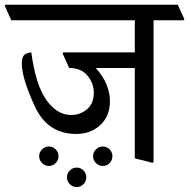

<svg xmlns="http://www.w3.org/2000/svg" viewBox="-47 -669 789 800"><path d="M592.8 -584.5V5.9L588.4 9.3L514.6 -9.3V-385.7H352.1Q382.3 -352.5 396.7 -317.1Q411.1 -281.7 411.1 -247.1Q411.1 -185.5 371.1 -148.2Q331.1 -110.8 270.5 -110.8Q150.9 -110.8 97.7 -226.6Q44.4 -342.3 43.9 -403.3Q43.5 -428.2 52.7 -438.5Q62 -448.7 83.5 -450.7Q101.6 -314.9 146.2 -252.4Q190.9 -189.9 249.5 -189.9Q287.6 -189.9 315.7 -213.9Q343.8 -237.8 343.8 -282.2Q343.8 -322.3 317.4 -354Q291 -385.7 241.2 -385.7L213.9 -446.3L216.8 -450.7H514.6V-584.5H0L-27.3 -645L-24.4 -649.4H693.8L721.2 -588.9L718.3 -584.5ZM340.8 -18.1Q340.8 -34.7 352.8 -46.6Q364.7 -58.6 381.3 -58.6Q397.9 -58.6 409.7 -46.6Q421.4 -34.7 421.4 -18.1Q421.4 -1.5 409.7 10.5Q397.9 22.5 381.3 22.5Q364.7 22.5 352.8 10.5Q340.8 -1.5 340.8 -18.1ZM116.2 -18.1Q116.2 -34.7 128.2 -46.6Q140.1 -58.6 156.7 -58.6Q173.3 -58.6 185.1 -46.6Q196.8 -34.7 196.8 -18.1Q196.8 -1.5 185.1 10.5Q173.3 22.5 156.7 22.5Q140.1 22.5 128.2 10.5Q116.2 -1.5 116.2 -18.1ZM231.9 69.8Q231.9 53.2 243.9 41.3Q255.9 29.3 272.5 29.3Q289.1 29.3 300.8 41.3Q312.5 53.2 312.5 69.8Q312.5 86.4 300.8 98.4Q289.1 110.4 272.5 110.4Q255.9 110.4 243.9 98.4Q231.9 86.4 231.9 69.8Z"/></svg>

Font: Sitara
Style: Regular
Weight: 400
Designer: Neelakash Kshetrimayum
Foundry: Neelakash Kshetrimayum
Version: Version 1.000;PS Version 1.000;PS 1.0;hotconv 1.;hotconv 1.0